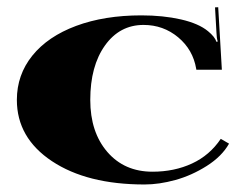

<svg xmlns="http://www.w3.org/2000/svg" viewBox="-20 -501 669 526"><path d="M26.2 -227.3Q26.2 -295.9 68.6 -348.6Q111 -401.2 188.6 -430.1Q266.2 -458.9 367.1 -458.9Q427 -458.9 475.7 -447.8Q524.5 -436.6 549.8 -415.6Q568.6 -400.3 573 -386.4L576.5 -387.2Q573.4 -396.9 573 -411.7L569.1 -480.8L577.8 -481.2L587.8 -309.9H517.9L517.5 -312.5Q508.7 -364.9 468.1 -398.8Q427.4 -432.7 373.3 -432.7Q307.7 -432.7 267.5 -376.3Q227.3 -319.9 227.3 -227.3Q227.3 -139 274 -84.8Q320.8 -30.6 397.7 -30.6Q457.6 -30.6 506.1 -53.1Q554.6 -75.6 584.8 -120.6L607.5 -107.5Q587.8 -72.6 546.3 -46.3Q504.8 -20.1 460.4 -7.9Q416.1 4.4 375.9 4.4Q218.5 4.4 122.4 -59.4Q26.2 -123.3 26.2 -227.3Z"/></svg>

Font: Wabroye
Style: Medium
Weight: 500
Designer: gluk
Foundry: gluk
Version: Version 0.14